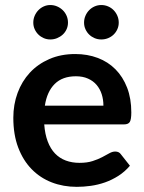

<svg xmlns="http://www.w3.org/2000/svg" viewBox="-20 -736 574 764"><path d="M156 -241Q159 -201.5 170 -172.8Q181 -144 199 -125.2Q217 -106.5 241.8 -97.2Q266.5 -88 296.5 -88Q326.5 -88 348.2 -95Q370 -102 386.2 -110.5Q402.5 -119 414.8 -126Q427 -133 438.5 -133Q454 -133 461.5 -121.5L497 -76.5Q476.5 -52.5 451 -36.2Q425.5 -20 397.8 -10.2Q370 -0.5 341.2 3.5Q312.5 7.5 285.5 7.5Q232 7.5 186 -10.2Q140 -28 106 -62.8Q72 -97.5 52.5 -148.8Q33 -200 33 -267.5Q33 -320 50 -366.2Q67 -412.5 98.8 -446.8Q130.5 -481 176.2 -501Q222 -521 279.5 -521Q328 -521 369 -505.5Q410 -490 439.5 -460.2Q469 -430.5 485.8 -387.2Q502.5 -344 502.5 -288.5Q502.5 -260.5 496.5 -250.8Q490.5 -241 473.5 -241ZM391.5 -315.5Q391.5 -339.5 384.8 -360.8Q378 -382 364.5 -398Q351 -414 330.2 -423.2Q309.5 -432.5 282 -432.5Q228.5 -432.5 197.8 -402Q167 -371.5 158.5 -315.5ZM452.5 -646Q452.5 -632 447 -619.8Q441.5 -607.5 432.2 -598.5Q423 -589.5 410.2 -584.2Q397.5 -579 383 -579Q369 -579 356.5 -584.2Q344 -589.5 334.8 -598.5Q325.5 -607.5 320 -619.8Q314.5 -632 314.5 -646Q314.5 -660.5 320 -673.2Q325.5 -686 334.8 -695.5Q344 -705 356.5 -710.5Q369 -716 383 -716Q397.5 -716 410.2 -710.5Q423 -705 432.2 -695.5Q441.5 -686 447 -673.2Q452.5 -660.5 452.5 -646ZM250.5 -646Q250.5 -632 245 -619.8Q239.5 -607.5 229.8 -598.5Q220 -589.5 207.2 -584.2Q194.5 -579 180 -579Q166.5 -579 154.2 -584.2Q142 -589.5 132.8 -598.5Q123.5 -607.5 118 -619.8Q112.5 -632 112.5 -646Q112.5 -660.5 118 -673.2Q123.5 -686 132.8 -695.5Q142 -705 154.2 -710.5Q166.5 -716 180 -716Q194.5 -716 207.2 -710.5Q220 -705 229.8 -695.5Q239.5 -686 245 -673.2Q250.5 -660.5 250.5 -646Z"/></svg>

Font: Lato
Style: Bold
Weight: 700
Designer: Lukasz Dziedzic with Adam Twardoch and Botio Nikoltchev
Foundry: tyPoland Lukasz Dziedzic
Version: Version 2.010; 2014-09-01; http://www.latofonts.com/; ttfaut